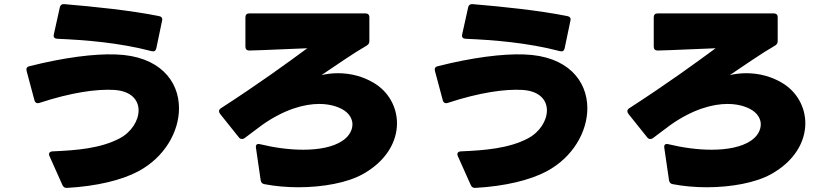

<svg xmlns="http://www.w3.org/2000/svg" viewBox="-20 -847 4020 931"><path d="M715 -599C728 -596 735 -600 738 -613L766 -747C769 -759 763 -767 751 -769C611 -797 434 -815 291 -827C280 -828 272 -822 270 -811L241 -680C238 -667 244 -660 257 -659C397 -653 558 -640 715 -599ZM306 64C448 56 569 27 650 -16C778 -84 848 -208 848 -322C848 -455 753 -576 542 -583C437 -587 289 -568 123 -526C110 -523 106 -515 109 -503L147 -361C150 -349 159 -344 171 -348C326 -399 450 -416 533 -411C616 -406 652 -362 652 -312C652 -262 617 -206 560 -176C467 -127 351 -118 234 -113C220 -112 214 -103 220 -90L283 51C288 61 295 65 306 64Z M1167 -178C1197 -201 1225 -222 1251 -241C1359 -317 1455 -343 1528 -343C1588 -343 1634 -325 1659 -304C1679 -287 1689 -265 1689 -244C1689 -215 1672 -185 1640 -164C1595 -134 1527 -121 1450 -121C1383 -121 1310 -131 1240 -148C1226 -151 1219 -145 1221 -131L1244 27C1246 38 1251 44 1262 46C1314 56 1371 61 1427 61C1546 61 1664 39 1738 -2C1854 -66 1905 -161 1905 -249C1905 -329 1863 -404 1791 -446C1742 -475 1683 -492 1619 -492C1593 -492 1566 -489 1539 -483C1611 -531 1689 -586 1758 -626C1767 -631 1771 -638 1771 -648V-763C1771 -776 1764 -782 1752 -782H1189C1177 -782 1170 -776 1170 -763V-621C1170 -608 1177 -602 1189 -602C1275 -604 1378 -610 1470 -613C1368 -538 1238 -443 1051 -322C1045 -318 1042 -313 1042 -308C1042 -304 1044 -299 1047 -295L1139 -180C1143 -175 1148 -173 1153 -173C1158 -173 1162 -174 1167 -178Z M2695 -599C2708 -596 2715 -600 2718 -613L2746 -747C2749 -759 2743 -767 2731 -769C2591 -797 2414 -815 2271 -827C2260 -828 2252 -822 2250 -811L2221 -680C2218 -667 2224 -660 2237 -659C2377 -653 2538 -640 2695 -599ZM2286 64C2428 56 2549 27 2630 -16C2758 -84 2828 -208 2828 -322C2828 -455 2733 -576 2522 -583C2417 -587 2269 -568 2103 -526C2090 -523 2086 -515 2089 -503L2127 -361C2130 -349 2139 -344 2151 -348C2306 -399 2430 -416 2513 -411C2596 -406 2632 -362 2632 -312C2632 -262 2597 -206 2540 -176C2447 -127 2331 -118 2214 -113C2200 -112 2194 -103 2200 -90L2263 51C2268 61 2275 65 2286 64Z M3147 -178C3177 -201 3205 -222 3231 -241C3339 -317 3435 -343 3508 -343C3568 -343 3614 -325 3639 -304C3659 -287 3669 -265 3669 -244C3669 -215 3652 -185 3620 -164C3575 -134 3507 -121 3430 -121C3363 -121 3290 -131 3220 -148C3206 -151 3199 -145 3201 -131L3224 27C3226 38 3231 44 3242 46C3294 56 3351 61 3407 61C3526 61 3644 39 3718 -2C3834 -66 3885 -161 3885 -249C3885 -329 3843 -404 3771 -446C3722 -475 3663 -492 3599 -492C3573 -492 3546 -489 3519 -483C3591 -531 3669 -586 3738 -626C3747 -631 3751 -638 3751 -648V-763C3751 -776 3744 -782 3732 -782H3169C3157 -782 3150 -776 3150 -763V-621C3150 -608 3157 -602 3169 -602C3255 -604 3358 -610 3450 -613C3348 -538 3218 -443 3031 -322C3025 -318 3022 -313 3022 -308C3022 -304 3024 -299 3027 -295L3119 -180C3123 -175 3128 -173 3133 -173C3138 -173 3142 -174 3147 -178Z"/></svg>

Font: LINE Seed JP_OTF ExtraBold
Style: Regular
Weight: 800
Designer: LY Corporation & Fontrix & Fontworks
Version: Version 1.013